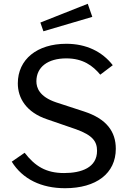

<svg xmlns="http://www.w3.org/2000/svg" viewBox="-20 -983 685 1013"><path d="M443 -963 193 -864 209 -818 467 -894ZM509 -589 575 -639C519 -711 435 -752 330 -752C176 -752 74 -670 74 -543C74 -466 118 -390 230 -353L381 -301C470 -269 492 -236 492 -187C492 -99 410 -70 318 -70C223 -70 165 -106 110 -177L42 -130C99 -38 198 10 323 10C488 10 591 -68 591 -198C591 -288 543 -356 423 -395L276 -443C187 -473 172 -521 172 -554C172 -629 232 -675 330 -675C418 -675 470 -636 509 -589Z"/></svg>

Font: 18Franklin
Style: Regular
Weight: 400
Designer: Pablo Impallari, Rodrigo Fuenzalida (Modified by Dan O. Williams)
Version: Version 0.025;PS 000.025;hotconv 1.0.88;makeotf.lib2.5.64775